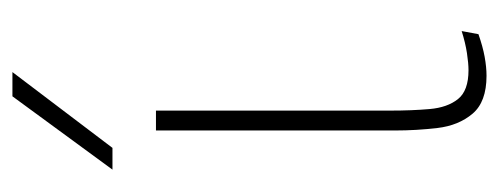

<svg xmlns="http://www.w3.org/2000/svg" viewBox="-267 -524 803 309"><g transform="rotate(-90 134.5 -369.5)"><path d="M234 -1Q214 6 197.5 9Q181 12 167 12Q125 12 106 -10.5Q87 -33 83 -67Q79 -101 79 -135V-520H111V-143Q111 -108 113.5 -79.5Q116 -51 129.5 -34Q143 -17 176 -17Q187 -17 203.5 -19.5Q220 -22 239 -28ZM16 -590 134 -751H173L51 -590Z"/></g></svg>

Font: Murecho ExtraLight
Style: Regular
Weight: 200
Designer: Neil Summerour
Foundry: Positype
Version: Version 1.010; ttfautohint (v1.8.3)